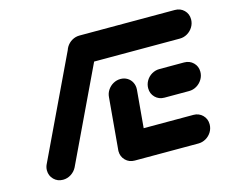

<svg xmlns="http://www.w3.org/2000/svg" viewBox="-79 -628 880 737"><g transform="rotate(-15 360.5 -259.5)"><path d="M87 0Q65.2 0 50.6 -14.6Q35.9 -29.3 35.9 -50.7Q35.9 -64.1 42.6 -76.7L236.7 -484.4Q244.4 -499.6 259.3 -509.1Q274.1 -518.5 291.1 -518.5Q313 -518.5 327.6 -504.1Q342.2 -489.6 342.2 -468.1Q342.2 -453.7 335.6 -441.9L141.5 -34.1Q133.7 -18.9 118.9 -9.4Q104.1 0 87 0ZM685.2 -60.4Q685.2 -44.1 676.9 -30.2Q668.5 -16.3 654.4 -8.1Q640.4 0 624.4 0H371.5Q349.6 0 335 -14.6Q320.4 -29.3 320.4 -50.7Q320.4 -67 328.7 -80.9Q337 -94.8 351.1 -103Q365.2 -111.1 381.1 -111.1H634.1Q655.9 -111.1 670.6 -96.5Q685.2 -81.9 685.2 -60.4ZM320.4 -51.9 338.9 -261.1Q340 -276.3 348.7 -289.1Q357.4 -301.9 370.7 -309.3Q384.1 -316.7 399.3 -316.7Q414.4 -316.7 426.5 -309.3Q438.5 -301.9 444.8 -289.1Q451.1 -276.3 450 -261.1L431.5 -51.9ZM493 -254.4Q493 -270.7 501.3 -284.6Q509.6 -298.5 523.7 -306.7Q537.8 -314.8 553.7 -314.8H651.9Q673.7 -314.8 688.3 -300.4Q703 -285.9 703 -264.4Q703 -248.1 694.6 -234.3Q686.3 -220.4 672.2 -212Q658.1 -203.7 642.2 -203.7H544.1Q522.2 -203.7 507.6 -218.3Q493 -233 493 -254.4ZM230 -458.1Q230 -474.4 238.3 -488.3Q246.7 -502.2 260.7 -510.4Q274.8 -518.5 290.7 -518.5H669.6Q691.5 -518.5 706.1 -504.1Q720.7 -489.6 720.7 -468.1Q720.7 -451.9 712.4 -438Q704.1 -424.1 690 -415.7Q675.9 -407.4 660 -407.4H281.1Q259.3 -407.4 244.6 -422Q230 -436.7 230 -458.1Z"/></g></svg>

Font: 26F Galaxy Sans Black
Style: Italic
Weight: 900
Italic angle: -5°
Designer: C₂₉H₂₅N₃O₅
Version: Version 1.200